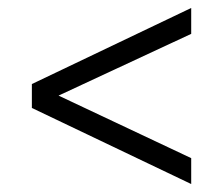

<svg xmlns="http://www.w3.org/2000/svg" viewBox="-20 -582 550 482"><path d="M460 -185V-120L60 -311V-371L460 -562V-497L127 -342Z"/></svg>

Font: Hind Guntur Light
Style: Regular
Weight: 300
Designer: Manushi Parikh, Hitesh Malaviya
Foundry: Indian Type Foundry
Version: Version 1.002;PS 1.0;hotconv 1.0.86;makeotf.lib2.5.63406; tt